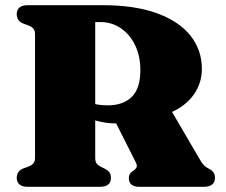

<svg xmlns="http://www.w3.org/2000/svg" viewBox="-20 -720 872 740"><path d="M758 -454.5Q758 -409 736.5 -370.8Q715 -332.5 675.2 -306.2Q635.5 -280 579.5 -270Q552.5 -265 530.8 -259Q509 -253 487 -248.5Q465 -244 436.5 -244Q406 -244 380.2 -248.2Q354.5 -252.5 333.5 -260.5Q312.5 -268.5 295 -278.5L295.5 -342Q309 -332.5 323.5 -326.2Q338 -320 355.5 -317Q373 -314 395.5 -314Q455 -314 488 -346.8Q521 -379.5 521 -449.5Q521 -503.5 501 -545.2Q481 -587 446 -611Q411 -635 366.5 -635H347V-111Q347 -98.5 351.8 -91Q356.5 -83.5 367.5 -78L381.5 -71Q397 -63.5 402.2 -55.2Q407.5 -47 407.5 -34Q407.5 0 364.5 0H87.5Q65.5 0 55 -9.2Q44.5 -18.5 44.5 -34Q44.5 -61 70.5 -71L89.5 -78Q102.5 -83 108.8 -90.8Q115 -98.5 115 -111V-589Q115 -601.5 108.8 -609.2Q102.5 -617 89.5 -622L70.5 -629Q44.5 -639 44.5 -666Q44.5 -682 55 -691Q65.5 -700 87.5 -700H376Q499.5 -700 584.8 -669Q670 -638 714 -582.8Q758 -527.5 758 -454.5ZM414 -271.5 638.5 -296.5 749.5 -106.5Q758.5 -91 765.8 -83.2Q773 -75.5 784.5 -70Q797 -64 802.8 -55.5Q808.5 -47 808.5 -34Q808.5 -18.5 798 -9.2Q787.5 0 765.5 0H517.5Q476.5 0 476.5 -34Q476.5 -42 479.8 -48.2Q483 -54.5 491 -60L497 -64.5Q506 -71.5 507.2 -78Q508.5 -84.5 502 -97Z"/></svg>

Font: Fraunces
Style: Regular
Weight: 900
Version: Version 1.000;[b76b70a41]